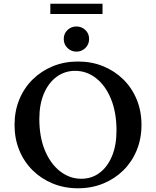

<svg xmlns="http://www.w3.org/2000/svg" viewBox="-20 -1000 836 1030"><path d="M398 10Q325 10 263 -15.5Q201 -41 155 -86.5Q109 -132 83.5 -194Q58 -256 58 -330Q58 -404 83.5 -466Q109 -528 155 -573.5Q201 -619 263 -644.5Q325 -670 398 -670Q472 -670 534 -644.5Q596 -619 642 -573.5Q688 -528 713.5 -466Q739 -404 739 -330Q739 -256 713.5 -194Q688 -132 642 -86.5Q596 -41 534 -15.5Q472 10 398 10ZM416 -41Q472 -41 514.5 -73Q557 -105 581 -163Q605 -221 605 -300Q605 -397 575.5 -469Q546 -541 495.5 -580.5Q445 -620 383 -620Q328 -620 284.5 -588.5Q241 -557 216 -499Q191 -441 191 -362Q191 -265 221 -193Q251 -121 302.5 -81Q354 -41 416 -41ZM390 -723Q362 -723 342 -742.5Q322 -762 322 -791Q322 -820 342 -839Q362 -858 390 -858Q418 -858 438 -839Q458 -820 458 -791Q458 -762 438 -742.5Q418 -723 390 -723ZM250 -925V-980H530V-925Z"/></svg>

Font: Spectral SemiBold
Style: Regular
Weight: 600
Designer: Jean-Baptiste Levee
Foundry: Production Type
Version: Version 2.001